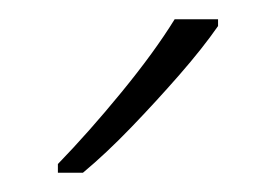

<svg xmlns="http://www.w3.org/2000/svg" viewBox="-20 -785 286 199"><path d="M206 -758Q190 -735 166 -707.5Q142 -680 116 -653Q90 -626 66 -606H40V-615Q72 -648 106 -689.5Q140 -731 161 -765H206Z"/></svg>

Font: Noto Sans Hebrew SemiCondensed ExtraLight
Style: Regular
Weight: 200
Width: 4
Designer: Monotype Design Team
Foundry: Monotype Imaging Inc.
Version: Version 2.004; ttfautohint (v1.8.4.7-5d5b)